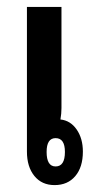

<svg xmlns="http://www.w3.org/2000/svg" viewBox="-20 -528 273 556"><path d="M138 8Q101 8 79.5 -18.5Q58 -45 58 -89V-508H158V-215Q158 -199 155 -182Q184 -179 202 -153Q220 -127 220 -89Q220 -44 198 -18Q176 8 138 8ZM141 -46Q168 -46 168 -88Q168 -128 141 -128Q115 -128 115 -88Q115 -46 141 -46Z"/></svg>

Font: Noto Sans Thai Looped UI Condensed Medium
Style: Regular
Weight: 500
Width: 3
Designer: Cadson Demak Team
Foundry: Cadson Demak Co., Ltd.
Version: Version 1.000